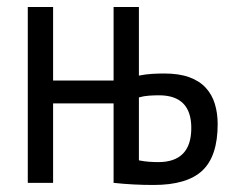

<svg xmlns="http://www.w3.org/2000/svg" viewBox="-20 -520 661 546"><path d="M375 -64Q390 -61 404 -60Q418 -59 430 -59Q524 -59 524 -156Q524 -249 432 -249Q419 -249 404 -248Q389 -247 375 -243ZM375 -305Q395 -309 413 -310Q431 -311 447 -311Q489 -311 518 -300.5Q547 -290 565 -270.5Q583 -251 591 -224.5Q599 -198 599 -167Q599 -76 555.5 -35Q512 6 417 6Q358 6 303 0V-226H131V0H59V-500H131V-291H303V-500H375Z"/></svg>

Font: PT Sans Narrow
Style: Regular
Weight: 400
Width: 3
Designer: A.Korolkova, O.Umpeleva, V.Yefimov
Foundry: ParaType Ltd
Version: Version 2.003W OFL